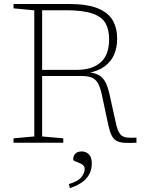

<svg xmlns="http://www.w3.org/2000/svg" viewBox="-20 -718 728 966"><path d="M366 -366.5Q443 -366.5 486 -403.8Q529 -441 529 -520.5Q529 -568 511.2 -600.5Q493.5 -633 445.5 -649.8Q397.5 -666.5 308.5 -666.5H159.5L144 -698H324Q417.5 -698 471 -676.5Q524.5 -655 547 -615.8Q569.5 -576.5 569.5 -522.5Q569.5 -479.5 554.5 -444.2Q539.5 -409 507 -384.5Q474.5 -360 421.5 -350.5V-354.5Q458 -351.5 478.5 -339.2Q499 -327 510.8 -304Q522.5 -281 530.5 -245.5L565 -90Q572.5 -60 582.8 -45.5Q593 -31 612.5 -27.2Q632 -23.5 666.5 -25.5V0Q630.5 2 606.2 0.5Q582 -1 566.8 -9.2Q551.5 -17.5 542 -36.2Q532.5 -55 525 -88L492 -243.5Q483.5 -281 471.8 -300.8Q460 -320.5 441 -328Q422 -335.5 391 -335.5H179L164.5 -366.5ZM192 -698V-31.5L298.5 -22V0H48V-22L152.5 -31.5V-666L48 -676V-698ZM326.5 208Q372 194.5 389 173.8Q406 153 406 132Q406 119.5 397.2 112.2Q388.5 105 377.2 101Q366 97 357.2 93.2Q348.5 89.5 348.5 84Q348.5 65.5 359.2 54.8Q370 44 391.5 44Q412.5 44 427.2 58.5Q442 73 442 105.5Q442 127 433 150Q424 173 400.2 193.2Q376.5 213.5 331.5 228.5Z"/></svg>

Font: Newsreader 9pt ExtraLight
Style: Regular
Weight: 250
Designer: Hugues Gentile
Foundry: Production Type
Version: Version 1.003